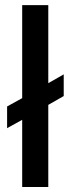

<svg xmlns="http://www.w3.org/2000/svg" viewBox="-20 -745 281 765"><path d="M68.4 0V-267.6L8.3 -234.4V-320.8L68.4 -354V-724.6H172.4V-413.6L233.9 -448.7V-362.3L172.4 -327.1V0Z"/></svg>

Font: Arimo Medium
Style: Regular
Weight: 500
Designer: Steve Matteson
Foundry: Monotype Imaging Inc.
Version: Version 1.33